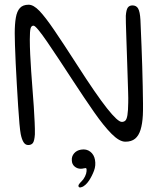

<svg xmlns="http://www.w3.org/2000/svg" viewBox="-20 -606 690 834"><path d="M102.5 24Q90 24 82.2 11.5Q74.5 -1 70 -23.5Q67.5 -36 64.5 -68.2Q61.5 -100.5 58.8 -144.8Q56 -189 53.2 -237.2Q50.5 -285.5 48.2 -330.8Q46 -376 45 -410.8Q44 -445.5 44 -461Q44 -501.5 48.8 -529.2Q53.5 -557 66.5 -571.2Q79.5 -585.5 104.5 -585.5Q125.5 -585.5 151 -559Q176.5 -532.5 215.5 -475.2Q254.5 -418 314 -325.5Q398 -194.5 444.8 -135.5Q491.5 -76.5 509 -76.5Q518.5 -76.5 524.5 -82.2Q530.5 -88 533.5 -106Q536.5 -124 537 -160.5Q537.5 -176 536.5 -207.8Q535.5 -239.5 534.2 -280Q533 -320.5 531.5 -362.8Q530 -405 528.8 -442.2Q527.5 -479.5 526.8 -505.2Q526 -531 526.5 -537.5Q528.5 -564 535.2 -573.2Q542 -582.5 555.5 -582.5Q563.5 -582.5 569.8 -579.2Q576 -576 580 -569Q584 -562 586.5 -549.8Q589 -537.5 590 -519.5Q590.5 -507 591.8 -476.2Q593 -445.5 594.8 -404.2Q596.5 -363 597.8 -318Q599 -273 600 -230.8Q601 -188.5 601.2 -155.5Q601.5 -122.5 600.5 -105.5Q598.5 -68 590.5 -42.2Q582.5 -16.5 566.8 -3.5Q551 9.5 524.5 9.5Q498.5 9.5 464.5 -24.8Q430.5 -59 388.5 -119.2Q346.5 -179.5 296.5 -256Q265 -304.5 236.5 -347.5Q208 -390.5 185.2 -423.8Q162.5 -457 147 -475.8Q131.5 -494.5 125.5 -494.5Q116 -494.5 112.8 -482.5Q109.5 -470.5 109.5 -434Q109.5 -405 111.2 -369.5Q113 -334 115.5 -295.5Q118 -257 121.2 -218Q124.5 -179 126.8 -142.5Q129 -106 130.5 -75.2Q132 -44.5 131.5 -22Q129.5 6.5 122.8 15.2Q116 24 102.5 24ZM322 205.5Q319 201 322.8 195Q326.5 189 333 183Q343 173.5 349.2 160.5Q355.5 147.5 356 137.5Q356.5 132.5 356 128.5Q355.5 124.5 352 124Q348.5 124 343 125.5Q337.5 127 330.5 127Q315.5 127 304 117.2Q292.5 107.5 292 91Q290.5 73.5 301.8 60.2Q313 47 332 44Q355.5 40 372 52.8Q388.5 65.5 392.5 88Q397 112.5 388.5 135.2Q380 158 367 178Q360 188.5 351 196.8Q342 205 333.5 207Q330.5 208.5 327 208.2Q323.5 208 322 205.5Z"/></svg>

Font: Gluten Thin ExtraLight
Style: Regular
Weight: 250
Version: Version 1.300